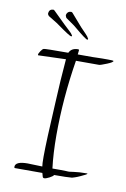

<svg xmlns="http://www.w3.org/2000/svg" viewBox="-83 -748 538 819"><g transform="rotate(10 186.0 -338.5)"><path d="M176 -595Q169 -595 116 -633Q107 -640 91.5 -649Q76 -658 67 -664Q65 -667 63.5 -669Q62 -671 62 -674V-676Q64 -693 81 -694Q84 -694 87 -691L138 -641Q151 -628 162.5 -618Q174 -608 179 -599Q179 -595 176 -595ZM246 -593Q239 -593 189 -635Q180 -643 165 -653Q150 -663 142 -669Q141 -672 139.5 -674.5Q138 -677 138 -680V-682Q142 -698 158 -698Q161 -698 164 -695L211 -641Q223 -628 234 -617Q245 -606 249 -597Q249 -593 246 -593ZM168 21Q161 21 160 14L156 0H37Q34 0 34 -5Q34 -29 88 -29Q86 -29 101.5 -28.5Q117 -28 151 -27Q150 -32 149.5 -42.5Q149 -53 149 -69Q149 -101 151.5 -161.5Q154 -222 159 -311Q163 -400 171 -495L51 -491Q50 -492 50 -493Q50 -499 57 -509Q64 -520 70 -522Q76 -524 176 -524Q186 -546 215 -546Q219 -546 219 -543Q219 -540 218 -533.5Q217 -527 217 -524H283Q290 -524 299.5 -524.5Q309 -525 322 -525H349Q370 -525 372 -523Q372 -517 347 -507Q320 -496 314 -496H214Q187 -330 187 -169Q187 -130 189 -94Q191 -58 195 -26H228Q245 -26 254 -25.5Q263 -25 263 -25Q263 -24 286.5 -27.5Q310 -31 342 -31H344Q346 -31 346 -30Q346 -27 319 -15Q306 -9 297 -6Q288 -3 284 -2Q274 -1 255 -0.5Q236 0 207 0Q204 6 189.5 13.5Q175 21 168 21ZM246 -593Q239 -593 189 -635Q180 -643 165 -653Q150 -663 142 -669Q141 -672 139.5 -674.5Q138 -677 138 -680V-682Q142 -698 158 -698Q161 -698 164 -695L211 -641Q223 -628 234 -617Q245 -606 249 -597Q249 -593 246 -593Z"/></g></svg>

Font: Shalimar
Style: Regular
Weight: 400
Designer: Robert E. Leuschke
Foundry: Robert E. Leuschke
Version: Version 1.010; ttfautohint (v1.8.3)